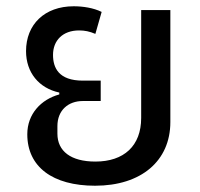

<svg xmlns="http://www.w3.org/2000/svg" viewBox="-20 -580 639 612"><path d="M283 12C430 12 523 -67 523 -191V-548H430V-204C430 -115 375 -65 284 -65C206 -65 163 -98 163 -154V-178C163 -229 198 -258 244 -258H301V-323H244C167 -323 149 -364 149 -405C149 -451 180 -483 232 -483C250 -483 265 -480 284 -472L304 -542C278 -555 244 -560 215 -560C122 -560 63 -502 63 -417C63 -349 104 -299 169 -285V-279C111 -263 67 -217 67 -152C67 -48 148 12 283 12Z"/></svg>

Font: IBM Plex Thai Text
Style: Regular
Weight: 450
Designer: Mike Abbink, Paul van der Laan, Pieter van Rosmalen, Ben Mitchell, Mark Frömberg
Foundry: Bold Monday
Version: Version 1.0